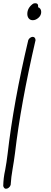

<svg xmlns="http://www.w3.org/2000/svg" viewBox="-97 -520 315 1188"><path d="M72 -434Q72 -470 105 -495Q111 -500 121 -500Q139 -500 139 -483V-479Q139 -477 138 -476Q158 -468 158 -446Q158 -425 141 -410Q124 -395 106 -395Q90 -395 81 -406Q72 -417 72 -434ZM-77 631Q-76 580 -65 532Q-56 484 -50 433Q-13 110 78 -272Q82 -281 90 -286.5Q98 -292 105 -292Q121 -292 123 -272Q31 125 -4 426Q-11 480 -19 525Q-28 575 -31 624Q-34 634 -42.5 641Q-51 648 -60 648Q-72 648 -77 631Z"/></svg>

Font: Bad Script
Style: Regular
Weight: 400
Italic angle: -10°
Designer: Roman Shchyukin (Gaslight Type Foundry), Cyreal (Charset Expansion)
Foundry: Gaslight
Version: Version 2.000